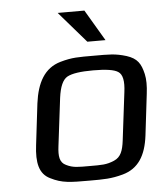

<svg xmlns="http://www.w3.org/2000/svg" viewBox="-51 -725 669 780"><g transform="rotate(-5 284.0 -335.0)"><path d="M545 -321C549 -353 549 -380 544 -402C534 -445 520 -467 477 -481C431 -495 407 -494 344 -494C281 -494 256 -495 207 -481C141 -462 110 -405 99 -321L79 -153C70 -82 80 -35 124 -14C171 10 205 10 282 10C343 10 371 10 419 -3C484 -21 515 -72 525 -153ZM431 -140C426 -100 417 -74 389 -62C357 -48 336 -49 289 -49C242 -49 221 -48 193 -62C167 -74 164 -100 169 -140L193 -336C199 -381 211 -408 230 -419C250 -430 285 -435 336 -435C388 -435 422 -430 438 -419C455 -408 461 -381 455 -336ZM397 -553 322 -680H213L323 -553Z"/></g></svg>

Font: Gamestation Text
Style: Italic
Weight: 400
Designer: Jonas Hecksher
Foundry: Jonas Hecksher, Playtypeª, e-types AS
Version: Version 1.003